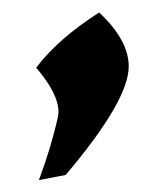

<svg xmlns="http://www.w3.org/2000/svg" viewBox="-20 -717 228 311"><path d="M43 -425.3Q63 -478.5 73.7 -527.3Q74.7 -531.2 74.7 -536.1Q74.7 -564.9 38.6 -607.4Q74.2 -654.3 140.6 -696.8Q188.5 -651.9 188.5 -609.4Q188.5 -554.2 86.4 -433.6Z"/></svg>

Font: Balgruf
Style: Italic
Weight: 500
Italic angle: -12°
Designer: Paul James Miller
Foundry: High-Logic / Made with FontCreator
Version: Version 1.201;March 28, 2021;FontCreator 13.0.0.2683 64-bit